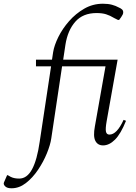

<svg xmlns="http://www.w3.org/2000/svg" viewBox="-141 -770 727 1030"><path d="M-79 240Q-101 240 -111 231.5Q-121 223 -121 214Q-121 210 -116 200L-103 170H-99L-83 179Q-73 184 -61.5 186Q-50 188 -38 188Q4 188 31 138Q58 88 72 -10L133 -414H52V-450H138L144 -490Q150 -527 172 -571.5Q194 -616 229.5 -656.5Q265 -697 311 -723.5Q357 -750 411 -750Q439 -750 459.5 -744.5Q480 -739 496 -730Q506 -726 513 -720Q520 -714 520 -704Q520 -697 517 -691.5Q514 -686 509 -678L498 -663H492L472 -673Q449 -687 428 -693.5Q407 -700 377 -700Q304 -700 263 -653.5Q222 -607 210 -530L198 -450H490L431 -119Q424 -79 427.5 -63.5Q431 -48 446 -48Q486 -48 522 -127L535 -122Q507 -52 476 -21Q445 10 412 10Q383 10 370.5 -14.5Q358 -39 368 -92L425 -414H192L134 -27Q129 7 110.5 52.5Q92 98 63 141Q34 184 -2 212Q-38 240 -79 240Z"/></svg>

Font: Spectral SC Light
Style: Italic
Weight: 300
Italic angle: -10°
Designer: Jean-Baptiste Levee
Foundry: Production Type
Version: Version 2.001